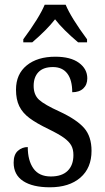

<svg xmlns="http://www.w3.org/2000/svg" viewBox="-20 -786 446 816"><path d="M38 -95Q38 -129 56 -145Q74 -161 98 -161Q98 -104 122 -70Q146 -36 196 -36Q243 -36 267.5 -60Q292 -84 292 -127Q292 -152 282.5 -168.5Q273 -185 251.5 -200.5Q230 -216 187 -237Q135 -262 105.5 -284Q76 -306 62 -334.5Q48 -363 48 -405Q48 -471 93.5 -508Q139 -545 215 -545Q280 -545 315.5 -519Q351 -493 351 -453Q351 -426 334 -410Q317 -394 287 -394Q287 -446 266 -473.5Q245 -501 205 -501Q164 -501 143.5 -479.5Q123 -458 123 -421Q123 -383 146 -362Q169 -341 233 -312Q306 -278 337.5 -242Q369 -206 369 -145Q369 -72 321.5 -31Q274 10 192 10Q119 10 78.5 -16.5Q38 -43 38 -95ZM79 -619Q147 -711 170 -766H259Q282 -711 350 -619V-606H312Q247 -661 214 -704Q179 -659 117 -606H79Z"/></svg>

Font: Noto Serif Narrow
Style: Regular
Weight: 400
Width: 4
Designer: Monotype Design Team
Foundry: Monotype Imaging Inc.
Version: Version 1.001